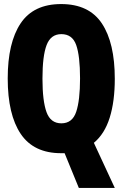

<svg xmlns="http://www.w3.org/2000/svg" viewBox="-20 -745 603 945"><path d="M281 9Q146 9 82 -86Q18 -181 18 -359Q18 -535 81.5 -630Q145 -725 281 -725Q418 -725 481.5 -629.5Q545 -534 545 -357Q545 -246 520 -166Q495 -86 442 -42L545 180H368L298 9Q290 9 281 9ZM282 -138Q336 -138 355 -194.5Q374 -251 374 -359Q374 -470 355 -523.5Q336 -577 282 -577Q230 -577 209.5 -523.5Q189 -470 189 -358Q189 -248 209 -193Q229 -138 282 -138Z"/></svg>

Font: Noto Sans Mono SemiCondensed Black
Style: Regular
Weight: 900
Width: 4
Designer: Monotype Design Team
Foundry: Monotype Imaging Inc.
Version: Version 2.014; ttfautohint (v1.8.4.7-5d5b)